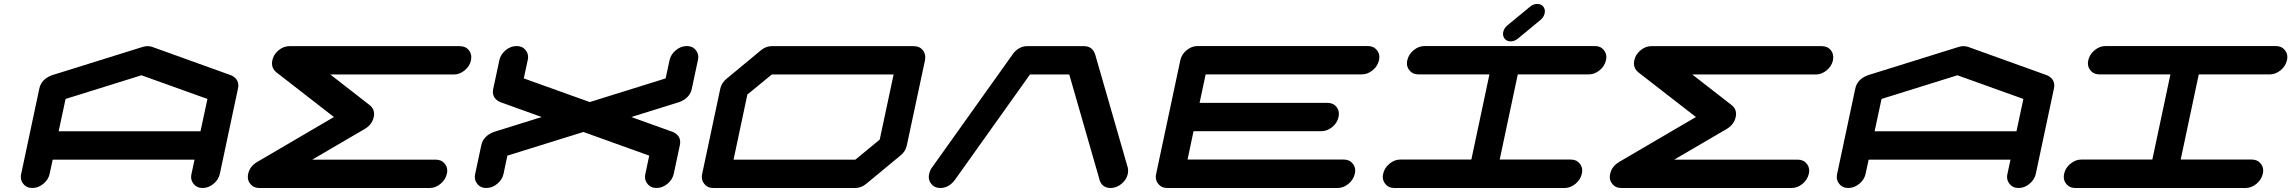

<svg xmlns="http://www.w3.org/2000/svg" viewBox="-20 -939 11445 959"><path d="M981.4 -283.2 1016.1 -444.8 686.5 -563 307.6 -444.8 272.9 -283.2ZM1078.1 -70.8Q1071.8 -41.5 1046.6 -20.8Q1021.5 0 992.2 0Q962.9 0 946.8 -21Q934.6 -35.6 934.6 -55.2Q934.6 -62.5 936.5 -70.8L951.7 -141.6H243.2L228 -70.8Q221.7 -41.5 196.3 -20.8Q170.9 0 141.6 0Q112.3 0 96.2 -21Q84 -35.6 84 -55.2Q84 -62.5 85.9 -70.8L176.3 -496.1Q186 -543 238.8 -563L239.7 -563.5H240.2L694.3 -705.1Q705.6 -708.5 717.3 -708.5Q729 -708.5 739.3 -705.1L1132.8 -563.5H1133.8L1134.3 -563Q1170.4 -546.4 1170.4 -512.2Q1170.4 -504.4 1168.5 -496.1Z M2156.2 -141.6Q2185.5 -141.6 2201.7 -121.1Q2213.9 -106 2213.9 -86.4Q2213.9 -79.1 2211.9 -70.8Q2205.6 -41.5 2180.4 -20.8Q2155.3 0 2126 0H1275.4Q1246.1 0 1230 -21Q1217.8 -35.6 1217.8 -55.2Q1217.8 -62.5 1219.7 -70.8Q1227.5 -107.9 1264.2 -129.9L1647.9 -354.5L1359.4 -578.6Q1338.4 -596.2 1338.4 -622.1Q1338.4 -629.4 1340.3 -637.7Q1346.2 -667 1371.3 -687.7Q1396.5 -708.5 1425.8 -708.5H2276.4Q2305.7 -708.5 2322.3 -688Q2334 -672.4 2334 -652.8Q2334 -645.5 2332.5 -637.7Q2326.2 -608.4 2301 -587.6Q2275.9 -566.9 2246.6 -566.9H1629.9L1827.6 -413.1Q1848.6 -396 1848.6 -370.1Q1848.6 -362.8 1846.7 -354.5Q1838.9 -317.4 1802.7 -295.4L1539.6 -141.6Z M3373 -428.7H3371.6L3133.3 -354.5L3339.8 -280.3H3341.3V-279.8Q3377.4 -263.2 3377.4 -229Q3377.4 -221.2 3375.5 -212.9L3345.2 -70.8Q3338.9 -41.5 3313.7 -20.8Q3288.6 0 3259.3 0Q3230 0 3213.9 -21Q3201.7 -35.6 3201.7 -55.2Q3201.7 -62.5 3203.6 -70.8L3222.7 -161.6L2894 -279.8L2514.2 -161.6L2495.1 -70.8Q2488.8 -41.5 2463.6 -20.8Q2438.5 0 2409.2 0Q2379.9 0 2363.8 -21Q2351.6 -35.6 2351.6 -55.2Q2351.6 -62.5 2353.5 -70.8L2383.8 -212.9Q2393.6 -259.8 2446.3 -279.8V-280.3H2447.8L2685.5 -354.5L2479.5 -428.7H2478V-429.2Q2441.9 -445.8 2441.9 -480Q2441.9 -487.8 2443.8 -496.1L2474.1 -638.2Q2480.5 -667.5 2505.6 -688.2Q2530.8 -709 2560.1 -709Q2589.4 -709 2605.5 -688.5Q2617.7 -673.3 2617.7 -653.8Q2617.7 -646.5 2615.7 -638.2L2596.2 -547.4L2925.8 -429.2L3304.7 -547.4L3324.2 -638.2Q3330.6 -667.5 3355.7 -688.2Q3380.9 -709 3410.2 -709Q3439.5 -709 3455.6 -688.5Q3467.8 -673.3 3467.8 -653.8Q3467.8 -646.5 3465.8 -638.2L3435.5 -496.1Q3425.8 -449.2 3373 -429.2Z M4374 -241.7 4443.4 -566.9H3835L3712.9 -466.8L3644 -141.6H4252.4ZM4543.9 -708.5Q4573.2 -708.5 4589.8 -688Q4601.6 -672.4 4601.6 -652.8Q4601.6 -645.5 4600.1 -637.7L4509.3 -212.4Q4503.4 -183.1 4478 -162.6L4306.2 -20.5Q4281.2 0 4251.5 0H3543Q3513.7 0 3497.6 -21Q3485.4 -35.6 3485.4 -55.2Q3485.4 -62.5 3487.3 -70.8L3577.6 -496.1Q3584 -525.4 3609.4 -545.9L3780.8 -688Q3805.7 -708.5 3835 -708.5Z M5612.8 -102.5Q5614.7 -94.7 5614.7 -86.4Q5614.7 -78.6 5613.3 -70.8Q5606.9 -41.5 5581.8 -20.8Q5556.6 0 5527.3 0Q5485.8 0 5472.2 -39.1V-39.6H5471.7L5472.2 -40.5L5320.8 -566.9H5124.5L4749.5 -40.5L4748.5 -39.6V-39.1Q4718.3 0 4676.8 0Q4647.5 0 4631.3 -21Q4619.1 -35.6 4619.1 -55.2Q4619.1 -62.5 4621.1 -70.8Q4624.5 -87.9 4635.3 -102.5L5038.6 -668.5V-668.9L5039.1 -669.4Q5068.8 -708.5 5110.8 -708.5H5394Q5435.5 -708.5 5449.2 -669.4Q5449.2 -668.9 5449.7 -668.9V-668.5Z M6691.4 -142.1Q6720.7 -142.1 6736.8 -121.6Q6749 -106.4 6749 -86.9Q6749 -79.6 6747.1 -71.3Q6740.7 -42 6715.6 -21Q6690.4 0 6661.1 0H5810.5Q5781.2 0 5765.1 -21Q5752.9 -36.1 5752.9 -55.7Q5752.9 -63 5754.9 -71.3L5875.5 -638.2Q5881.8 -667.5 5907 -688.2Q5932.1 -709 5961.4 -709H6812Q6841.3 -709 6857.4 -688.5Q6869.6 -673.3 6869.6 -653.8Q6869.6 -646.5 6867.7 -638.2Q6861.3 -608.9 6836.2 -588.1Q6811 -567.4 6781.7 -567.4H6002L5971.7 -425.3H6609.9Q6639.2 -425.3 6655.8 -404.8Q6667.5 -389.6 6667.5 -370.6Q6667.5 -362.8 6665.5 -354.5Q6659.7 -325.2 6634.3 -304.4Q6608.9 -283.7 6579.6 -283.7H5941.4L5911.6 -142.1Z M7825.2 -142.1Q7854.5 -142.1 7870.6 -121.6Q7882.8 -106.4 7882.8 -86.9Q7882.8 -79.6 7880.9 -71.3Q7874.5 -42 7849.4 -21Q7824.2 0 7794.9 0H6944.3Q6915 0 6898.9 -21Q6886.7 -36.1 6886.7 -55.7Q6886.7 -63 6888.7 -71.3Q6895 -100.6 6920.2 -121.3Q6945.3 -142.1 6974.6 -142.1H7329.1L7419.4 -567.4H7064.9Q7035.6 -567.4 7019.5 -588.4Q7007.3 -603 7007.3 -622.6Q7007.3 -629.9 7009.3 -638.2Q7015.6 -667.5 7040.8 -688.2Q7065.9 -709 7095.2 -709H7945.8Q7975.1 -709 7991.2 -688.5Q8003.4 -673.3 8003.4 -653.8Q8003.4 -646.5 8001.5 -638.2Q7995.1 -608.9 7970 -588.1Q7944.8 -567.4 7915.5 -567.4H7561L7470.7 -142.1ZM7525.4 -732.4Q7505.9 -732.4 7495.1 -746.1Q7487.3 -756.3 7487.3 -769.5Q7487.3 -773.9 7488.3 -779.3Q7492.7 -798.8 7509.3 -812.5L7622.6 -905.8Q7639.2 -919.4 7658.2 -919.4Q7677.7 -919.4 7688.5 -905.8Q7696.3 -895.5 7696.3 -882.8Q7696.3 -877.9 7695.3 -873Q7691.4 -853.5 7674.8 -839.8L7561.5 -746.1Q7544.9 -732.4 7525.4 -732.4Z M8959 -141.6Q8988.3 -141.6 9004.4 -121.1Q9016.6 -106 9016.6 -86.4Q9016.6 -79.1 9014.6 -70.8Q9008.3 -41.5 8983.2 -20.8Q8958 0 8928.7 0H8078.1Q8048.8 0 8032.7 -21Q8020.5 -35.6 8020.5 -55.2Q8020.5 -62.5 8022.5 -70.8Q8030.3 -107.9 8066.9 -129.9L8450.7 -354.5L8162.1 -578.6Q8141.1 -596.2 8141.1 -622.1Q8141.1 -629.4 8143.1 -637.7Q8148.9 -667 8174.1 -687.7Q8199.2 -708.5 8228.5 -708.5H9079.1Q9108.4 -708.5 9125 -688Q9136.7 -672.4 9136.7 -652.8Q9136.7 -645.5 9135.3 -637.7Q9128.9 -608.4 9103.8 -587.6Q9078.6 -566.9 9049.3 -566.9H8432.6L8630.4 -413.1Q8651.4 -396 8651.4 -370.1Q8651.4 -362.8 8649.4 -354.5Q8641.6 -317.4 8605.5 -295.4L8342.3 -141.6Z M10051.8 -283.2 10086.4 -444.8 9756.8 -563 9377.9 -444.8 9343.3 -283.2ZM10148.4 -70.8Q10142.1 -41.5 10116.9 -20.8Q10091.8 0 10062.5 0Q10033.2 0 10017.1 -21Q10004.9 -35.6 10004.9 -55.2Q10004.9 -62.5 10006.8 -70.8L10022 -141.6H9313.5L9298.3 -70.8Q9292 -41.5 9266.6 -20.8Q9241.2 0 9211.9 0Q9182.6 0 9166.5 -21Q9154.3 -35.6 9154.3 -55.2Q9154.3 -62.5 9156.2 -70.8L9246.6 -496.1Q9256.3 -543 9309.1 -563L9310.1 -563.5H9310.5L9764.6 -705.1Q9775.9 -708.5 9787.6 -708.5Q9799.3 -708.5 9809.6 -705.1L10203.1 -563.5H10204.1L10204.6 -563Q10240.7 -546.4 10240.7 -512.2Q10240.7 -504.4 10238.8 -496.1Z M11226.6 -142.1Q11255.9 -142.1 11272 -121.6Q11284.2 -106.4 11284.2 -86.9Q11284.2 -79.6 11282.2 -71.3Q11275.9 -42 11250.7 -21Q11225.6 0 11196.3 0H10345.7Q10316.4 0 10300.3 -21Q10288.1 -36.1 10288.1 -55.7Q10288.1 -63 10290 -71.3Q10296.4 -100.6 10321.5 -121.3Q10346.7 -142.1 10376 -142.1H10730.5L10820.8 -567.4H10466.3Q10437 -567.4 10420.9 -588.4Q10408.7 -603 10408.7 -622.6Q10408.7 -629.9 10410.6 -638.2Q10417 -667.5 10442.1 -688.2Q10467.3 -709 10496.6 -709H11347.2Q11376.5 -709 11392.6 -688.5Q11404.8 -673.3 11404.8 -653.8Q11404.8 -646.5 11402.8 -638.2Q11396.5 -608.9 11371.3 -588.1Q11346.2 -567.4 11316.9 -567.4H10962.4L10872.1 -142.1Z"/></svg>

Font: Robtronika
Style: Italic
Weight: 400
Italic angle: -12°
Designer: GGBot
Version: 1.00